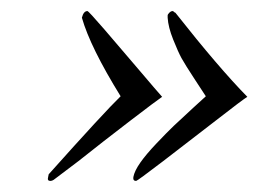

<svg xmlns="http://www.w3.org/2000/svg" viewBox="-20 -399 470 347"><path d="M427 -224Q420 -220 370.5 -181.5Q321 -143 274.5 -107.5Q228 -72 226 -72Q220 -72 221 -79Q223 -90 233.5 -105Q244 -120 263 -140Q282 -160 294 -171.5Q306 -183 329 -204L352 -225L333 -254Q314 -283 308 -294Q302 -305 293 -327.5Q284 -350 283 -367V-371Q283 -373 286 -376Q289 -379 292 -379Q293 -379 294.5 -377.5Q296 -376 297 -376Q375 -277 427 -224ZM273 -224Q264 -218 215 -180.5Q166 -143 122 -108L77 -74Q74 -72 71 -72Q65 -72 67 -79L68 -84Q169 -197 198 -225Q143 -314 128 -367Q131 -379 138 -379Q140 -379 168.5 -346Q197 -313 230.5 -273.5Q264 -234 273 -224Z"/></svg>

Font: GFS BodoniClassic
Style: Regular
Weight: 400
Designer: George D. Matthiopoulos
Foundry: George D. Matthiopoulos
Version: Macromedia Fontographer 4.1.5 140901